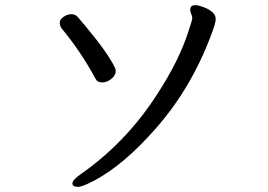

<svg xmlns="http://www.w3.org/2000/svg" viewBox="-20 -703 1040 745"><path d="M377 -383Q394 -383 411.5 -396.5Q429 -410 429 -427Q429 -431 427 -438Q400 -496 313 -600Q293 -623 283 -635.5Q273 -648 257 -648Q242 -648 227 -638Q212 -628 212 -615Q212 -603 219 -593Q293 -504 351 -397Q358 -383 377 -383ZM283 22Q300 22 349 -4Q462 -65 584 -204Q734 -374 812 -603Q817 -621 817 -629Q817 -658 768 -676Q749 -683 738 -683Q718 -683 718 -665Q718 -657 722 -648.5Q726 -640 726 -633Q726 -625 712 -584Q676 -469 589 -336Q470 -151 293 -27Q261 -5 261 9Q261 22 283 22Z"/></svg>

Font: LXGW WenKai Mono TC
Style: Bold
Weight: 700
Designer: LXGW / Fontworks Inc.
Foundry: LXGW / Fontworks Inc.
Version: Version 1.330